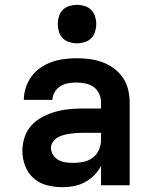

<svg xmlns="http://www.w3.org/2000/svg" viewBox="-20 -770 640 798"><path d="M239 8Q207 8 175.5 0Q144 -8 120 -29Q96 -50 84.5 -80.5Q73 -111 73 -143Q73 -171 82 -199Q91 -227 110.5 -248.5Q130 -270 155.5 -283.5Q181 -297 208.5 -305Q236 -313 264.5 -316Q293 -319 322 -319H400V-344Q400 -363 392 -380.5Q384 -398 369 -408.5Q354 -419 335.5 -423Q317 -427 298 -427Q281 -427 263.5 -424Q246 -421 231.5 -412Q217 -403 207.5 -387.5Q198 -372 198 -355H79Q79 -381 87.5 -406.5Q96 -432 111.5 -453Q127 -474 149 -489Q171 -504 195.5 -512.5Q220 -521 246 -524.5Q272 -528 298 -528Q325 -528 352.5 -524.5Q380 -521 405.5 -511.5Q431 -502 453 -486Q475 -470 490.5 -447.5Q506 -425 512.5 -398Q519 -371 519 -344V0H400V-81Q389 -59 371.5 -41.5Q354 -24 332.5 -12.5Q311 -1 287 3.5Q263 8 239 8ZM286 -93Q307 -93 328 -97.5Q349 -102 366 -115Q383 -128 391.5 -148Q400 -168 400 -189V-218H322Q309 -218 295.5 -217Q282 -216 269 -214Q256 -212 243 -208.5Q230 -205 218.5 -198Q207 -191 199.5 -179.5Q192 -168 192 -155Q192 -139 201 -125.5Q210 -112 224 -104.5Q238 -97 254 -95Q270 -93 286 -93ZM300 -590Q284 -590 268 -595Q252 -600 241 -611Q230 -622 225 -638Q220 -654 220 -670Q220 -686 225 -702Q230 -718 241 -729Q252 -740 268 -745Q284 -750 300 -750Q316 -750 332 -745Q348 -740 359 -729Q370 -718 375 -702Q380 -686 380 -670Q380 -654 375 -638Q370 -622 359 -611Q348 -600 332 -595Q316 -590 300 -590Z"/></svg>

Font: Iosevka Aile
Style: Bold
Weight: 700
Designer: Belleve Invis
Foundry: Belleve Invis
Version: Version 28.0.1; ttfautohint (v1.8.4)